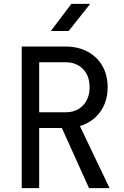

<svg xmlns="http://www.w3.org/2000/svg" viewBox="-20 -970 640 990"><path d="M92 0V-730H318Q383 -730 432 -703.5Q481 -677 508 -630Q535 -583 535 -520Q535 -446 496.5 -393Q458 -340 392 -320L545 0H439L299 -310H182V0ZM182 -391H318Q374 -391 408 -426.5Q442 -462 442 -520Q442 -579 408 -614Q374 -649 318 -649H182ZM242 -810 348 -950H445L334 -810Z"/></svg>

Font: JetBrains Mono Zero
Style: Regular-Zero
Weight: 400
Designer: Philipp Nurullin, Konstantin Bulenkov
Foundry: JetBrains
Version: Version 2.211